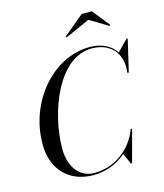

<svg xmlns="http://www.w3.org/2000/svg" viewBox="-139 -1073 1010 1185"><g transform="rotate(-15 366.0 -480.0)"><path d="M526.5 -924.5 644 -853.5 649.5 -859.5 561 -969.5H496L364 -859.5L369.5 -854ZM310 10C392 10 465 -20 520.5 -69L550.5 0H558.5L613.5 -205H604.5C562.5 -89.5 454 -1.5 320 -1.5C216 -1.5 165 -93 165 -195C165 -427 286 -748.5 500 -748.5C606.5 -748.5 692.5 -681 674.5 -545H683.5L731.5 -750H723.5L656 -681C622.5 -733.5 561.5 -760 490 -760C257 -760 55 -528 55 -255C55 -92 157 10 310 10Z"/></g></svg>

Font: Bodoni* 24pt
Style: Italic
Weight: 400
Italic angle: -13°
Version: Version 2.3